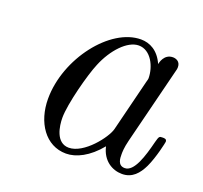

<svg xmlns="http://www.w3.org/2000/svg" viewBox="-88 -542 692 654"><g transform="rotate(20 258.5 -215.5)"><path d="M90 -144C90 -59 136 11 211 11C247 11 291 -10 331 -59C342 -10 379 11 414 11C451 11 472 -14 487 -45C505 -83 517 -141 517 -143C517 -153 509 -153 502 -153C490 -153 489 -152 483 -130C469 -74 450 -11 416 -11C390 -11 390 -38 390 -52C390 -59 390 -75 397 -103L465 -375C469 -389 469 -391 469 -396C469 -417 452 -422 442 -422C410 -422 403 -388 402 -383C383 -426 351 -442 319 -442C208 -442 90 -290 90 -144ZM158 -100C158 -150 189 -267 207 -309C232 -370 278 -420 319 -420C363 -420 388 -368 388 -326C388 -324 387 -319 385 -313L338 -124C330 -92 268 -11 213 -11C166 -11 158 -70 158 -100Z"/></g></svg>

Font: CMU Serif
Style: Italic
Weight: 500
Italic angle: -14.04°
Version: Version 0.7.0